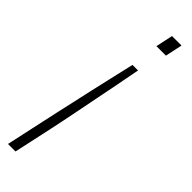

<svg xmlns="http://www.w3.org/2000/svg" viewBox="-248 -510 687 687"><g transform="rotate(45 96.0 -166.0)"><path d="M-6 178 26 31Q31 7 38 -24Q45 -55 53 -91Q61 -127 70 -167.5Q79 -208 89 -250.5Q99 -293 109 -337H137Q129 -293 120.5 -250.5Q112 -208 104 -167.5Q96 -127 89 -91Q82 -55 75.5 -24Q69 7 64 31L32 178ZM122 -445 136 -510H184L170 -445Z"/></g></svg>

Font: Saira Thin Thin
Style: Italic
Weight: 250
Italic angle: -12°
Version: Version 1.101